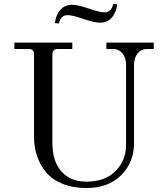

<svg xmlns="http://www.w3.org/2000/svg" viewBox="-20 -926 820 964"><path d="M256 -810Q259 -848 281.5 -875Q304 -902 342 -902Q371 -902 432 -881Q481 -864 504 -864Q540 -864 548 -906L568 -904Q565 -866 542.5 -839Q520 -812 482 -812Q453 -812 392 -833Q343 -850 320 -850Q284 -850 276 -808ZM414 18Q345 18 293 -3.5Q241 -25 211 -61.5Q181 -98 166 -142.5Q151 -187 151 -237V-653Q151 -680 124 -680H52V-712H343V-680H270Q243 -680 243 -653V-210Q243 -117 288 -65.5Q333 -14 414 -14Q508 -14 560.5 -67.5Q613 -121 613 -198V-599Q613 -636 595 -658Q577 -680 549 -680H514V-712H752V-680H717Q689 -680 671 -658Q653 -636 653 -599V-208Q653 -111 588.5 -46.5Q524 18 414 18Z"/></svg>

Font: Old Standard TT
Style: Regular
Weight: 400
Designer: Alexey Kryukov <alexios@thessalonica.org.ru>
Version: Version 2.2